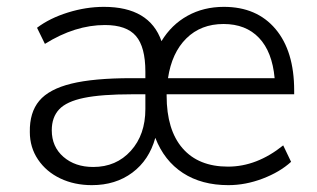

<svg xmlns="http://www.w3.org/2000/svg" viewBox="-20 -533 926 560"><path d="M466 -258V-254Q466 -154 512.5 -100.5Q559 -47 645 -47Q729 -47 806 -109L829 -61Q796 -31 746 -12Q696 7 646 7Q568 7 513.5 -28.5Q459 -64 433 -131Q415 -66 366 -29.5Q317 7 248 7Q197 7 156 -12.5Q115 -32 91 -67.5Q67 -103 67 -148Q66 -205 94.5 -239Q123 -273 188 -289Q253 -305 363 -305H404V-324Q404 -396 376.5 -428Q349 -460 286 -460Q199 -460 111 -405L88 -452Q125 -480 178 -496.5Q231 -513 283 -513Q416 -513 451 -413Q480 -461 527 -487Q574 -513 633 -513Q729 -513 783.5 -448.5Q838 -384 838 -269V-258ZM470 -305H781Q774 -382 735.5 -422.5Q697 -463 632 -463Q566 -463 523.5 -421Q481 -379 470 -305ZM404 -215V-258H365Q276 -258 225 -247.5Q174 -237 152.5 -214Q131 -191 131 -153Q131 -105 165 -75.5Q199 -46 252 -46Q319 -46 361.5 -93Q404 -140 404 -215Z"/></svg>

Font: Muli Light
Style: Regular
Weight: 300
Designer: Vernon Adams
Foundry: Vernon Adams
Version: Version 2.100